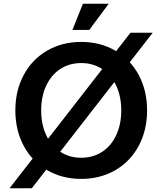

<svg xmlns="http://www.w3.org/2000/svg" viewBox="-20 -940 867 1026"><path d="M677 -765H796L150 66H31ZM62 -350Q62 -456 106.8 -539.5Q151.6 -623 232 -669.5Q312.3 -716 414 -716Q515.7 -716 596 -669.5Q676.4 -623 721.2 -539.5Q766 -456 766 -350Q766 -244 721.2 -160.5Q676.4 -77 596 -30.5Q515.7 16 414 16Q312.3 16 232 -30.5Q151.6 -77 106.8 -160.5Q62 -244 62 -350ZM628 -350Q628 -424.6 601 -482.3Q574 -540 525.5 -571.5Q477 -603 414 -603Q351 -603 302.5 -571.5Q254 -540 227 -482.3Q200 -424.6 200 -350Q200 -275.4 227 -217.7Q254 -160 302.5 -128.5Q351 -97 414 -97Q477 -97 525.5 -128.5Q574 -160 601 -217.7Q628 -275.4 628 -350ZM423 -920H561L457 -780H367Z"/></svg>

Font: Uncut Sans Variable
Style: Regular
Weight: 400
Designer: Kasper Nordkvist
Foundry: UNCUT.wtf
Version: Version 1.304;Glyphs 3.2 (3246)